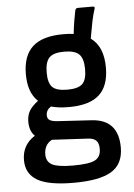

<svg xmlns="http://www.w3.org/2000/svg" viewBox="-56 -662 630 901"><g transform="rotate(-5 259.0 -211.0)"><path d="M263 -159Q214 -159 179 -169Q156 -154 156 -130Q156 -114 166.5 -107Q177 -100 201 -98L365 -88Q489 -80 489 51Q489 129 433 163Q377 197 255 197Q136 197 83.5 166Q31 135 31 71Q31 -1 92 -39Q80 -50 73.5 -67Q67 -84 67 -107Q67 -136 79 -157Q91 -178 121 -201Q75 -243 75 -330Q75 -417 121.5 -459.5Q168 -502 266 -502Q293 -502 315 -499Q319 -534 323.5 -561Q328 -588 332 -607Q335 -619 344 -619H415Q427 -619 423 -608Q414 -580 407.5 -548.5Q401 -517 393 -470Q452 -428 452 -329Q452 -242 406 -200.5Q360 -159 263 -159ZM263 -241Q314 -241 334 -260.5Q354 -280 354 -329Q354 -379 334 -399.5Q314 -420 263 -420Q213 -420 193 -399.5Q173 -379 173 -329Q173 -280 192.5 -260.5Q212 -241 263 -241ZM133 52Q133 88 161 102Q189 116 259 116Q334 116 362 101.5Q390 87 390 49Q390 22 377.5 9.5Q365 -3 336 -4L170 -13Q151 -3 142 14Q133 31 133 52Z"/></g></svg>

Font: Sofia Sans SemiBold
Style: Regular
Weight: 600
Designer: Botio Nikoltchev, Ani Petrova
Foundry: lettersoup
Version: Version 4.101; ttfautohint (v1.8.4.7-5d5b)